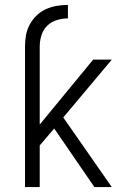

<svg xmlns="http://www.w3.org/2000/svg" viewBox="-20 -763 540 783"><path d="M82 -573Q82 -597 86 -619.5Q90 -642 101 -662.5Q112 -683 129 -699.5Q146 -716 167 -725.5Q188 -735 211 -739Q234 -743 257 -743V-688Q234 -688 211.5 -681Q189 -674 172.5 -658Q156 -642 149 -619Q142 -596 142 -573ZM436 0H365L201 -239L142 -170V0H82V-573H142V-255L360 -520H436L238 -284Z"/></svg>

Font: Iosevka Fixed SS04 Light
Style: Regular
Weight: 300
Monospace: yes
Designer: Belleve Invis
Foundry: Belleve Invis
Version: Version 32.5.0